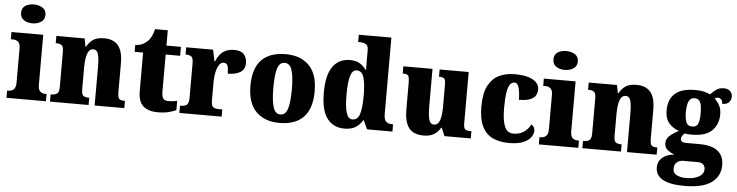

<svg xmlns="http://www.w3.org/2000/svg" viewBox="-54 -1051 5990 1560"><g transform="rotate(5 2940.5 -271.0)"><path d="M168 -621Q126 -621 97.5 -640.5Q69 -660 69 -698Q69 -738 97.5 -756.5Q126 -775 168 -775Q208 -775 238 -756.5Q268 -738 268 -698Q268 -660 238 -640.5Q208 -621 168 -621ZM11 0V-59H22Q49 -59 65.5 -75Q82 -91 82 -133V-410Q82 -448 65 -462.5Q48 -477 22 -477H5V-536H264V-130Q264 -89 280.5 -74Q297 -59 323 -59H333V0Z M366 0V-59H370Q402 -59 418.5 -71Q435 -83 435 -127V-413Q435 -454 420 -465.5Q405 -477 375 -477H371V-536H602L614 -470H619Q636 -503 667.5 -527Q699 -551 761 -551Q836 -551 874.5 -505.5Q913 -460 913 -359V-129Q913 -83 924.5 -71Q936 -59 968 -59H972V0H730V-320Q730 -384 720 -419Q710 -454 680 -454Q656 -454 642.5 -433Q629 -412 623.5 -377.5Q618 -343 618 -303V-124Q618 -82 632 -70.5Q646 -59 677 -59H681V0Z M1243 10Q1171 10 1128 -25.5Q1085 -61 1085 -150V-463H1016V-519Q1056 -520 1082.5 -536Q1109 -552 1122 -567Q1135 -582 1146.5 -605.5Q1158 -629 1165 -661H1269V-536H1387V-463H1269V-167Q1269 -126 1279.5 -107Q1290 -88 1324 -88Q1363 -88 1395 -97V-21Q1378 -12 1340 -1Q1302 10 1243 10Z M1421 0V-59H1426Q1458 -59 1475.5 -71.5Q1493 -84 1493 -131V-409Q1493 -453 1478.5 -465Q1464 -477 1434 -477H1430V-536H1649L1669 -442H1673Q1697 -499 1732 -524Q1767 -549 1822 -549Q1877 -549 1901 -521Q1925 -493 1925 -452Q1925 -398 1886 -375Q1847 -352 1785 -352Q1785 -393 1777.5 -415.5Q1770 -438 1744 -438Q1722 -438 1707 -414.5Q1692 -391 1684 -354Q1676 -317 1676 -278V-126Q1676 -82 1691.5 -70.5Q1707 -59 1733 -59H1766V0Z M2238 10Q2116 10 2046.5 -60Q1977 -130 1977 -271Q1977 -412 2044 -481.5Q2111 -551 2241 -551Q2362 -551 2431.5 -481.5Q2501 -412 2501 -271Q2501 -130 2434 -60Q2367 10 2238 10ZM2240 -59Q2282 -59 2298.5 -113Q2315 -167 2315 -271Q2315 -375 2298 -427.5Q2281 -480 2239 -480Q2196 -480 2180 -427.5Q2164 -375 2164 -271Q2164 -167 2180.5 -113Q2197 -59 2240 -59Z M2768 10Q2677 10 2626.5 -56.5Q2576 -123 2576 -267Q2576 -412 2626 -480.5Q2676 -549 2765 -549Q2817 -549 2847.5 -529Q2878 -509 2898 -480H2902Q2901 -502 2901 -533Q2901 -564 2901 -593V-642Q2901 -681 2878.5 -691Q2856 -701 2826 -701H2818V-760H3084V-140Q3084 -93 3100.5 -76Q3117 -59 3151 -59H3159V0H2952L2919 -71H2914Q2893 -33 2858 -11.5Q2823 10 2768 10ZM2826 -70Q2869 -70 2885 -120Q2901 -170 2901 -270Q2901 -366 2885.5 -418Q2870 -470 2827 -470Q2791 -470 2776 -418Q2761 -366 2761 -269Q2761 -169 2776 -119.5Q2791 -70 2826 -70Z M3415 10Q3329 10 3292.5 -39.5Q3256 -89 3256 -189V-405Q3256 -447 3248 -462Q3240 -477 3204 -477H3201V-536H3439V-230Q3439 -162 3449 -124Q3459 -86 3490 -86Q3523 -86 3537 -125.5Q3551 -165 3551 -233V-417Q3551 -459 3538 -468Q3525 -477 3501 -477H3497V-536H3734V-120Q3734 -77 3748 -68Q3762 -59 3786 -59H3798V0H3583L3556 -66H3551Q3531 -30 3498 -10Q3465 10 3415 10Z M4109 10Q4034 10 3978.5 -15.5Q3923 -41 3892 -101.5Q3861 -162 3861 -267Q3861 -375 3894 -437Q3927 -499 3982.5 -525Q4038 -551 4107 -551Q4183 -551 4227.5 -535Q4272 -519 4290.5 -495Q4309 -471 4309 -444Q4309 -423 4299 -400.5Q4289 -378 4257 -362.5Q4225 -347 4160 -347Q4160 -383 4155.5 -414Q4151 -445 4141 -464Q4131 -483 4113 -483Q4092 -483 4077 -464Q4062 -445 4054 -398Q4046 -351 4046 -268Q4046 -169 4067.5 -119Q4089 -69 4139 -69Q4190 -69 4226 -94.5Q4262 -120 4278 -156Q4292 -149 4299.5 -135.5Q4307 -122 4307 -107Q4307 -81 4288 -54Q4269 -27 4226 -8.5Q4183 10 4109 10Z M4510 -621Q4468 -621 4439.5 -640.5Q4411 -660 4411 -698Q4411 -738 4439.5 -756.5Q4468 -775 4510 -775Q4550 -775 4580 -756.5Q4610 -738 4610 -698Q4610 -660 4580 -640.5Q4550 -621 4510 -621ZM4353 0V-59H4364Q4391 -59 4407.5 -75Q4424 -91 4424 -133V-410Q4424 -448 4407 -462.5Q4390 -477 4364 -477H4347V-536H4606V-130Q4606 -89 4622.5 -74Q4639 -59 4665 -59H4675V0Z M4708 0V-59H4712Q4744 -59 4760.5 -71Q4777 -83 4777 -127V-413Q4777 -454 4762 -465.5Q4747 -477 4717 -477H4713V-536H4944L4956 -470H4961Q4978 -503 5009.5 -527Q5041 -551 5103 -551Q5178 -551 5216.5 -505.5Q5255 -460 5255 -359V-129Q5255 -83 5266.5 -71Q5278 -59 5310 -59H5314V0H5072V-320Q5072 -384 5062 -419Q5052 -454 5022 -454Q4998 -454 4984.5 -433Q4971 -412 4965.5 -377.5Q4960 -343 4960 -303V-124Q4960 -82 4974 -70.5Q4988 -59 5019 -59H5023V0Z M5561 233Q5324 233 5324 102Q5324 54 5360 22.5Q5396 -9 5457 -13Q5428 -24 5402 -43.5Q5376 -63 5376 -100Q5376 -135 5404 -160Q5432 -185 5477 -208Q5430 -223 5396.5 -261Q5363 -299 5363 -366Q5363 -455 5416 -503Q5469 -551 5583 -551Q5620 -551 5648 -545Q5676 -539 5703 -526Q5727 -551 5751 -568Q5775 -585 5813 -585Q5846 -585 5863.5 -566.5Q5881 -548 5881 -523Q5881 -498 5865 -478Q5849 -458 5808 -458Q5808 -485 5795.5 -495Q5783 -505 5774 -505Q5763 -505 5755.5 -502Q5748 -499 5743 -496Q5766 -476 5783 -445.5Q5800 -415 5800 -371Q5800 -289 5748 -238Q5696 -187 5583 -187Q5573 -187 5555 -188Q5537 -189 5529 -192Q5519 -188 5509 -174Q5499 -160 5499 -145Q5499 -129 5511.5 -122.5Q5524 -116 5540 -116H5652Q5753 -116 5802.5 -76.5Q5852 -37 5852 38Q5852 129 5780.5 181Q5709 233 5561 233ZM5581 -253Q5620 -253 5630.5 -285Q5641 -317 5641 -365Q5641 -397 5637 -424.5Q5633 -452 5620 -468Q5607 -484 5581 -484Q5556 -484 5543 -467.5Q5530 -451 5525 -423.5Q5520 -396 5520 -364Q5520 -318 5531.5 -285.5Q5543 -253 5581 -253ZM5564 168Q5633 168 5672.5 145.5Q5712 123 5712 83Q5712 61 5697.5 46Q5683 31 5651 31H5531Q5517 31 5500.5 37.5Q5484 44 5472.5 59.5Q5461 75 5461 102Q5461 137 5492 152.5Q5523 168 5564 168Z"/></g></svg>

Font: Noto Serif Myanmar SemiCondensed Black
Style: Regular
Weight: 900
Width: 4
Designer: Ben Mitchell and the Monotype Design Team
Foundry: Monotype Imaging Inc.
Version: Version 2.106; ttfautohint (v1.8.4.7-5d5b)